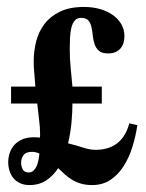

<svg xmlns="http://www.w3.org/2000/svg" viewBox="-20 -530 424 559"><path d="M379.9 -165.5Q375 -132.8 365.2 -101.6Q355.5 -70.3 339.6 -45.7Q323.7 -21 301.3 -6.1Q278.8 8.8 248 8.8Q230 8.8 215.8 4.6Q201.7 0.5 189.9 -6.6Q178.2 -13.7 168.5 -22.5Q158.7 -31.2 149.4 -40.5Q135.3 -18.6 114.7 -4.9Q94.2 8.8 65.9 8.8Q49.8 8.8 38.1 3.2Q26.4 -2.4 18.8 -11.7Q11.2 -21 7.6 -33Q3.9 -44.9 3.9 -57.6Q3.9 -70.8 8.1 -84Q12.2 -97.2 21.2 -107.4Q30.3 -117.7 44.4 -124Q58.6 -130.4 78.6 -130.4Q82.5 -130.4 87.2 -130.1Q91.8 -129.9 96.2 -129.4Q96.7 -131.8 96.7 -135Q96.7 -138.2 96.7 -141.1Q96.7 -159.2 93.8 -181.6Q90.8 -204.1 88.4 -228.5H12.2V-277.8H83Q82 -295.9 80.1 -314.2Q78.1 -332.5 78.1 -351.1Q78.1 -381.3 85.4 -409.9Q92.8 -438.5 109.9 -460.7Q127 -482.9 155 -496.3Q183.1 -509.8 224.6 -509.8Q249.5 -509.8 271 -503.7Q292.5 -497.6 308.3 -486.3Q324.2 -475.1 333.3 -459.5Q342.3 -443.8 342.3 -424.3Q342.3 -416 340.1 -407.2Q337.9 -398.4 332.5 -391.1Q327.1 -383.8 317.9 -379.2Q308.6 -374.5 294.9 -374.5Q276.9 -374.5 268.1 -382.1Q259.3 -389.6 255.4 -401.4Q251.5 -413.1 250.2 -426.3Q249 -439.5 246.3 -451.2Q243.7 -462.9 237.1 -470.5Q230.5 -478 215.8 -478Q204.1 -478 197.5 -470Q190.9 -461.9 187.7 -449Q184.6 -436 183.8 -419.4Q183.1 -402.8 183.1 -386.2Q183.1 -358.9 185.8 -331.5Q188.5 -304.2 190.9 -277.8H276.4V-228.5H190.9Q190.9 -204.1 188.2 -173.8Q185.5 -143.6 178.2 -112.8Q204.6 -106 223.1 -99.9Q241.7 -93.8 258.8 -93.8Q274.9 -93.8 290 -97.7Q305.2 -101.6 318.1 -110.6Q331.1 -119.6 340.8 -134.3Q350.6 -148.9 356.4 -170.9ZM63.5 -27.8Q71.3 -27.8 76.9 -32.7Q82.5 -37.6 86.2 -45.4Q89.8 -53.2 91.8 -63Q93.8 -72.8 94.7 -83Q83.5 -87.9 73.7 -87.9Q55.2 -87.9 48.3 -78.1Q41.5 -68.4 41.5 -56.6Q41.5 -45.4 46.4 -36.6Q51.3 -27.8 63.5 -27.8Z"/></svg>

Font: Scheherazade
Style: Bold
Weight: 700
Version: Version 2.100 (build 932/914)